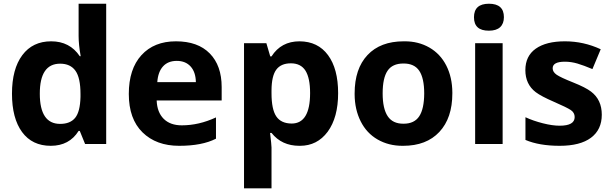

<svg xmlns="http://www.w3.org/2000/svg" viewBox="-20 -780 3318 1040"><path d="M305.7 -108.9Q360.4 -108.9 387.2 -141.8Q414.1 -174.8 416 -254.9V-271Q416 -358.4 388.7 -396.7Q361.3 -435.1 305.7 -435.1Q195.3 -435.1 195.6 -272Q195.8 -108.9 305.7 -108.9ZM555.2 0H440.9L412.1 -70.8H405.8Q355.5 9.8 254.9 9.8Q154.3 9.8 99.6 -64.7Q44.9 -139.2 44.9 -272.7Q44.9 -406.2 100.8 -481.2Q156.7 -556.2 257.3 -556.2Q357.9 -556.2 412.1 -475.6H417Q405.8 -538.6 405.8 -585V-759.8H555.2Z M832 -335H1041Q1040 -389.6 1012.5 -419.9Q984.9 -450.2 937.5 -450.2Q890.1 -450.2 863 -420.4Q835.9 -390.6 832 -335ZM1180.7 -308.1V-235.8H828.6Q831.1 -171.9 866.5 -136.5Q901.9 -101.1 964.8 -101.1Q1057.6 -101.1 1149.9 -144V-28.8Q1074.7 9.8 950.4 9.8Q826.2 9.8 752 -63Q677.7 -135.7 677.7 -271Q677.7 -406.2 746.1 -481.2Q814.5 -556.2 933.1 -556.2Q1051.8 -556.2 1116.2 -490.5Q1180.7 -424.8 1180.7 -308.1Z M1450.7 -274.9Q1450.7 -187.5 1476.6 -149.4Q1502.4 -111.3 1559.6 -110.8Q1659.7 -110.8 1659.7 -275.9Q1659.7 -356.9 1634.8 -397Q1609.4 -437 1555.7 -437Q1502 -437 1476.6 -402.8Q1451.2 -368.7 1450.7 -291ZM1602.5 -556.2Q1702.1 -555.7 1756.8 -481.4Q1811.5 -407.2 1811.5 -275.4Q1811.5 -143.6 1754.9 -66.4Q1698.2 9.8 1605 9.8H1601.6Q1505.9 9.8 1450.7 -60.1H1442.9Q1450.7 5.9 1450.7 19V240.2H1301.8V-545.9H1422.9L1443.8 -474.6H1450.7Q1502.9 -556.2 1602.5 -556.2Z M2165 -436Q2105.5 -436 2079.1 -396.5Q2052.7 -357.4 2052.7 -274.4Q2052.7 -191.4 2080.1 -150.4Q2107.4 -109.4 2166 -109.9Q2224.6 -109.9 2251 -150.4Q2277.3 -190.4 2277.8 -273.4Q2277.8 -356.4 2251 -396.5Q2224.1 -436.5 2165 -436ZM2171.4 -556.2Q2246.1 -556.6 2305.7 -522.5Q2365.2 -488.3 2397.5 -424.8Q2429.7 -361.3 2430.2 -278.8Q2430.2 -276.4 2430.2 -273.9Q2430.2 -140.6 2359.9 -65.4Q2289.6 9.8 2164.1 9.8H2159.7Q2085 9.8 2025.4 -24.4Q1965.8 -58.6 1933.6 -123Q1901.4 -187 1900.9 -269Q1900.9 -271.5 1900.9 -273.9Q1900.9 -407.7 1970.7 -481.9Q2040.5 -556.2 2167 -556.2Z M2702.6 0H2553.7V-545.9H2702.6ZM2709.5 -687Q2709.5 -651.9 2689 -632.8Q2668.5 -613.8 2628.4 -613.8Q2547.4 -613.3 2547.4 -686.5Q2547.4 -759.8 2628.4 -759.8Q2709.5 -759.8 2709.5 -687Z M3011.7 -99.1Q3092.8 -99.1 3092.8 -146Q3092.8 -169.9 3071.5 -184.1Q3050.3 -198.2 2981 -228.3Q2911.6 -258.3 2881.8 -280.8Q2825.7 -323.7 2825.7 -400.1Q2825.7 -476.6 2882.1 -516.4Q2938.5 -556.2 3040 -556.2Q3141.6 -556.2 3233.9 -513.2L3189 -405.8Q3141.6 -425.8 3107.7 -435.8Q3073.7 -445.8 3039.6 -445.8Q2973.6 -445.8 2973.6 -410.2Q2973.6 -390.1 2995.1 -375.2Q3016.6 -360.4 3084.2 -333.5Q3151.9 -306.6 3181.6 -283.7Q3239.7 -239.7 3239.7 -158.7Q3239.7 -77.6 3181.2 -33.9Q3122.6 9.8 3011.7 9.8Q2900.9 9.8 2826.2 -22V-145Q2868.2 -125.5 2920.2 -112.3Q2972.2 -99.1 3011.7 -99.1Z"/></svg>

Font: OpenSansHebrew-Bold
Style: Bold
Weight: 700
Foundry: Ascender Corporation, Yanek Iontef
Version: Version 2.001;PS 002.001;hotconv 1.0.70;makeotf.lib2.5.58329